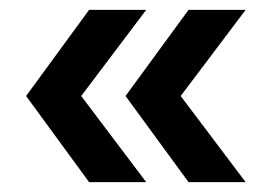

<svg xmlns="http://www.w3.org/2000/svg" viewBox="-20 -490 548 390"><path d="M161 -120 33 -295 161 -470H277L145 -295L277 -120ZM363 -120 235 -295 363 -470H479L347 -295L479 -120Z"/></svg>

Font: Host Grotesk Light Medium
Style: Regular
Weight: 500
Version: Version 1.003